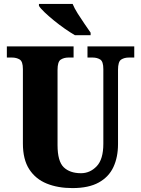

<svg xmlns="http://www.w3.org/2000/svg" viewBox="-20 -951 720 981"><path d="M350 10Q276 10 219 -13Q162 -36 129.5 -86Q97 -136 97 -218V-598Q97 -637 80.5 -647Q64 -657 41 -657H15V-714H356V-657H330Q307 -657 290.5 -646.5Q274 -636 274 -594V-210Q274 -127 305.5 -96.5Q337 -66 394 -66Q440 -66 474 -101.5Q508 -137 508 -217V-598Q508 -637 492 -647Q476 -657 453 -657H427V-714H666V-657H639Q615 -657 599 -646.5Q583 -636 583 -594V-215Q583 -148 559.5 -97.5Q536 -47 484.5 -18.5Q433 10 350 10ZM363 -771Q339 -785 311 -804.5Q283 -824 256 -846Q229 -868 208 -888Q187 -908 179 -921V-931H351Q360 -909 377 -882Q394 -855 412 -829Q430 -803 443 -784V-771Z"/></svg>

Font: Noto Serif Condensed Black
Style: Regular
Weight: 900
Width: 3
Designer: Monotype Design Team
Foundry: Monotype Imaging Inc.
Version: Version 2.015; ttfautohint (v1.8.4.7-5d5b)